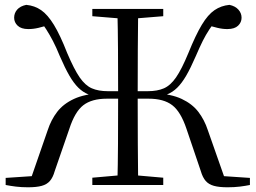

<svg xmlns="http://www.w3.org/2000/svg" viewBox="-20 -765 1057 794"><path d="M361.8 0V-30.1L497.9 -42.1H518.4L655.1 -30.1V0ZM361.8 -698V-728H655.1V-698L518.4 -686.9H497.9ZM465.3 0Q467.5 -83.6 468 -171.4Q468.5 -259.1 468.5 -361.1V-377.4Q468.5 -473.3 468 -559.2Q467.5 -645 465.3 -728H551.4Q550.4 -646 549.9 -560.4Q549.4 -474.7 549.4 -377.4V-361.1Q549.4 -260.3 549.9 -172.2Q550.4 -84.1 551.4 0ZM810.4 -57.5 751.3 -231.8Q727.6 -302.9 692.4 -329.9Q657.3 -356.9 594.6 -356.9H507.5V-387.9H591.4Q630.5 -387.9 657.6 -399.7Q684.8 -411.4 708 -444.9Q731.3 -478.5 759 -545.6Q789.1 -620.1 814.4 -662.2Q839.7 -704.4 867.1 -723Q894.4 -741.7 928.9 -744.9Q952.9 -739.8 965.9 -725.2Q979 -710.6 979 -691.7Q979 -672.5 964.6 -658.8Q950.2 -645 920.9 -644.8Q901.4 -644.5 879 -649.9Q856.5 -655.3 827.4 -664.4L879.6 -689.5Q860.4 -665.3 845.8 -643.3Q831.3 -621.3 818.4 -595.7Q805.6 -570 789.9 -533.3Q768.3 -483.5 750 -452Q731.6 -420.6 712.7 -402.1Q693.8 -383.6 671 -374.5Q648.2 -365.5 616.8 -360.1L618.8 -379.7Q688.1 -376.3 731.4 -355.9Q774.8 -335.5 800.1 -302.6Q825.4 -269.6 839.4 -226.8L912.4 -19.1L873.4 -38.7L1013.5 -29.3V0Q994.7 3.8 971.7 6.7Q948.8 9.5 920.9 9.5Q885.9 9.5 864.5 3.5Q843.1 -2.4 830.6 -16.8Q818 -31.3 810.4 -57.5ZM206.3 -57.5Q198.9 -31 186.3 -16.6Q173.8 -2.2 152.4 3.6Q131 9.5 95.8 9.5Q68.9 9.5 46 6.7Q23 3.8 3.4 0V-29.3L144.3 -38.7L105.3 -19.1L177.3 -226.8Q191.3 -269.6 216.6 -302.6Q241.9 -335.5 285.8 -355.9Q329.8 -376.3 398.4 -379.7L399.1 -360.1Q368.7 -365.5 345.9 -374.5Q323.1 -383.6 304.2 -402.1Q285.3 -420.6 267 -452Q248.8 -483.5 227.2 -533.3Q212.3 -570 198.8 -595.7Q185.4 -621.3 171.4 -643.3Q157.5 -665.3 138.3 -689.5L188.5 -664.4Q162.2 -655.3 139.4 -649.9Q116.7 -644.5 96.2 -644.8Q67.5 -645 53 -658.8Q38.5 -672.5 38.5 -691.7Q38.5 -710.8 51 -725.3Q63.6 -739.8 88.6 -744.9Q123.3 -741.7 150.2 -723Q177.2 -704.4 203 -662.2Q228.8 -620.1 257.9 -545.6Q286.4 -478.5 309.5 -444.9Q332.7 -411.4 359.9 -399.7Q387.1 -387.9 425.5 -387.9H510V-356.9H422.1Q359.6 -356.9 324.6 -329.9Q289.6 -302.9 266.6 -231.8Z"/></svg>

Font: Noto Serif SC ExtraLight
Style: Regular
Weight: 200
Designer: Ryoko NISHIZUKA 西塚涼子 (kana & ideographs); Frank Grießhammer (Latin, Greek & Cyrillic); Wenlong ZHANG 张文龙 (bopomofo); San
Foundry: Adobe
Version: Version 2.002-H1;hotconv 1.1.0;makeotfexe 2.6.0